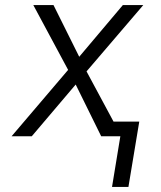

<svg xmlns="http://www.w3.org/2000/svg" viewBox="-20 -540 640 761"><path d="M424 201 457 0H381L280 -205L106 0H26L250 -263L112 -520H192L294 -315L467 -520H548L323 -257L430 -58H532L489 201Z"/></svg>

Font: Iosevka SS04 Light Extended
Style: Italic
Weight: 300
Width: 7
Italic angle: -9°
Monospace: yes
Designer: Belleve Invis
Foundry: Belleve Invis
Version: Version 19.0.0; ttfautohint (v1.8.4)